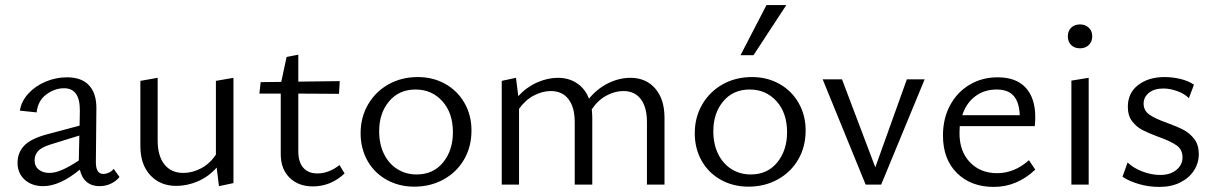

<svg xmlns="http://www.w3.org/2000/svg" viewBox="-20 -726 4775 755"><path d="M294 -59Q215 6 150 6Q105 6 77 -19.5Q49 -45 49 -86Q49 -125 74.5 -152.5Q100 -180 162 -197L293 -232L294 -290Q295 -379 232 -379Q195 -379 162 -354.5Q129 -330 124 -284L58 -291Q64 -328 91.5 -358Q119 -388 159.5 -405Q200 -422 243 -422Q302 -422 331 -389.5Q360 -357 359 -298L357 -88Q357 -42 386 -42Q397 -42 408 -47Q419 -52 427 -62L450 -30Q436 -13 415.5 -3.5Q395 6 371 6Q341 6 321 -10.5Q301 -27 294 -59ZM174 -46Q197 -46 225.5 -58.5Q254 -71 290 -95V-101L292 -193L179 -158Q143 -147 129.5 -131.5Q116 -116 116 -96Q116 -72 132.5 -59Q149 -46 174 -46Z M532 -151V-408L600 -420V-173Q600 -113 626.5 -79.5Q653 -46 701 -46Q736 -46 770.5 -64Q805 -82 829 -118V-408L898 -420V-6L841 6L832 -67Q800 -31 758 -13Q716 5 673 5Q610 5 571 -37Q532 -79 532 -151Z M1084 -120V-358H1000L1005 -403L1086 -404L1107 -502L1153 -511V-405L1316 -407L1313 -357L1153 -358V-131Q1153 -89 1172.5 -66.5Q1192 -44 1228 -44Q1273 -44 1315 -77L1335 -44Q1281 7 1210 7Q1154 7 1119 -27Q1084 -61 1084 -120Z M1398 -202Q1398 -265 1427.5 -315.5Q1457 -366 1508 -394.5Q1559 -423 1623 -423Q1683 -423 1731 -396Q1779 -369 1806.5 -321Q1834 -273 1834 -213Q1834 -149 1805 -99Q1776 -49 1724.5 -20.5Q1673 8 1609 8Q1549 8 1500.5 -19Q1452 -46 1425 -94Q1398 -142 1398 -202ZM1618 -40Q1684 -40 1722.5 -87.5Q1761 -135 1761 -206Q1761 -282 1719.5 -328Q1678 -374 1614 -374Q1549 -374 1510 -327.5Q1471 -281 1471 -210Q1471 -159 1490 -120.5Q1509 -82 1542.5 -61Q1576 -40 1618 -40Z M2431 -368Q2398 -368 2364.5 -350Q2331 -332 2307 -296Q2309 -276 2309 -263V0H2240V-246Q2240 -304 2215.5 -336Q2191 -368 2146 -368Q2113 -368 2079.5 -350.5Q2046 -333 2021 -298V0H1953V-408L2009 -420L2018 -348Q2050 -383 2091.5 -401.5Q2133 -420 2174 -420Q2217 -420 2249 -398.5Q2281 -377 2296 -338Q2329 -378 2372 -399Q2415 -420 2459 -420Q2520 -420 2556.5 -378Q2593 -336 2593 -263V0H2524V-246Q2524 -304 2500 -336Q2476 -368 2431 -368Z M2712 -202Q2712 -265 2741.5 -315.5Q2771 -366 2822 -394.5Q2873 -423 2937 -423Q2997 -423 3045 -396Q3093 -369 3120.5 -321Q3148 -273 3148 -213Q3148 -149 3119 -99Q3090 -49 3038.5 -20.5Q2987 8 2923 8Q2863 8 2814.5 -19Q2766 -46 2739 -94Q2712 -142 2712 -202ZM2932 -40Q2998 -40 3036.5 -87.5Q3075 -135 3075 -206Q3075 -282 3033.5 -328Q2992 -374 2928 -374Q2863 -374 2824 -327.5Q2785 -281 2785 -210Q2785 -159 2804 -120.5Q2823 -82 2856.5 -61Q2890 -40 2932 -40ZM2994 -706H3072L2943 -509H2892Z M3215 -414H3291L3422 -68L3546 -414H3616L3445 0H3384Z M3688 -193Q3688 -260 3716 -312Q3744 -364 3793 -393Q3842 -422 3903 -422Q3976 -422 4013.5 -381Q4051 -340 4051 -265Q4051 -252 4049 -230H3754L3753 -202Q3753 -131 3794 -88Q3835 -45 3901 -45Q3969 -45 4026 -96L4051 -59Q3979 9 3888 9Q3798 9 3743 -45.5Q3688 -100 3688 -193ZM3990 -273Q3988 -324 3966 -349Q3944 -374 3899 -374Q3850 -374 3814.5 -347Q3779 -320 3764 -273Z M4193 -409 4261 -420V0H4193ZM4227 -630Q4248 -630 4261.5 -617Q4275 -604 4275 -583Q4275 -562 4261.5 -549Q4248 -536 4227 -536Q4205 -536 4192 -549Q4179 -562 4179 -583Q4179 -604 4192 -617Q4205 -630 4227 -630Z M4394 -31 4414 -87Q4437 -65 4472.5 -51.5Q4508 -38 4542 -38Q4582 -38 4606 -58Q4630 -78 4630 -107Q4630 -138 4606.5 -154.5Q4583 -171 4535 -188Q4495 -203 4472 -215Q4449 -227 4432 -249Q4415 -271 4415 -306Q4415 -361 4456 -392Q4497 -423 4559 -423Q4591 -423 4622 -415.5Q4653 -408 4675 -393L4655 -340Q4637 -358 4608.5 -368Q4580 -378 4555 -378Q4519 -378 4498 -361Q4477 -344 4477 -319Q4477 -291 4500 -275Q4523 -259 4569 -243Q4610 -228 4634.5 -215Q4659 -202 4676.5 -179Q4694 -156 4694 -120Q4694 -85 4675 -55.5Q4656 -26 4621 -8.5Q4586 9 4539 9Q4496 9 4457.5 -2.5Q4419 -14 4394 -31Z"/></svg>

Font: QiushuiShotai Bright
Style: Regular
Weight: 400
Designer: Christian Thalmann (Catharsis Fonts)
Version: Version 1.250;